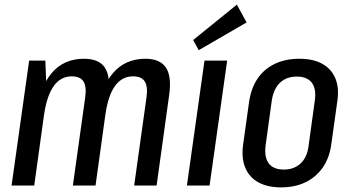

<svg xmlns="http://www.w3.org/2000/svg" viewBox="-20 -802 1517 830"><path d="M613 -379Q620 -427 606 -449.5Q592 -472 555 -472Q508 -472 478 -431.5Q448 -391 436 -309L389 -241L396 -296Q414 -422 467.5 -485Q521 -548 608 -548Q672 -548 697.5 -509.5Q723 -471 711 -389L657 0H560ZM106 -540H176L182 -390L128 0H30ZM348 -379Q355 -427 341 -449.5Q327 -472 290 -472Q243 -472 213 -431Q183 -390 171 -309L124 -241L132 -296Q150 -422 202.5 -485Q255 -548 343 -548Q408 -548 433.5 -509.5Q459 -471 447 -389L393 0H295Z M962 -540 886 0H788L864 -540ZM1046 -705 839 -585 815 -629 1004 -782Z M1195 8Q1136 8 1096.5 -14Q1057 -36 1040 -77.5Q1023 -119 1031 -177L1057 -363Q1066 -422 1094 -463Q1122 -504 1168 -526Q1214 -548 1274 -548Q1334 -548 1373.5 -526Q1413 -504 1430 -462.5Q1447 -421 1438 -363L1412 -177Q1404 -119 1375 -77.5Q1346 -36 1300.5 -14Q1255 8 1195 8ZM1207 -69Q1251 -69 1279.5 -95.5Q1308 -122 1314 -172L1341 -368Q1348 -419 1327.5 -445Q1307 -471 1263 -471Q1233 -471 1210.5 -459Q1188 -447 1174 -424Q1160 -401 1155 -368L1128 -172Q1122 -122 1142 -95.5Q1162 -69 1207 -69Z"/></svg>

Font: Pathway Extreme Condensed Medium
Style: Italic
Weight: 500
Width: 3
Italic angle: -8°
Version: Version 1.001;gftools[0.9.26]